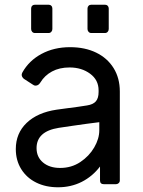

<svg xmlns="http://www.w3.org/2000/svg" viewBox="-20 -781 605 814"><path d="M226 13Q174 13 133.5 -7Q93 -27 70 -64Q47 -101 47 -149Q47 -216 93 -260Q139 -304 220 -316Q241 -319 264 -322Q287 -325 309.5 -328Q332 -331 349 -334Q375 -338 386.5 -351.5Q398 -365 398 -391V-398Q398 -442 362 -468.5Q326 -495 275 -495Q232 -495 200.5 -478Q169 -461 151 -431Q143 -418 131 -418Q124 -418 118 -423L81 -447Q72 -455 72 -464Q72 -468 75 -474Q103 -524 156 -552.5Q209 -581 277 -581Q340 -581 387.5 -558Q435 -535 461.5 -492.5Q488 -450 488 -393V-16Q488 -9 483 -4.5Q478 0 471 0H421Q404 0 404 -16V-75Q372 -33 326.5 -10Q281 13 226 13ZM235 -69Q283 -69 320.5 -94Q358 -119 379.5 -156Q401 -193 401 -229V-263Q374 -260 346.5 -256Q319 -252 290 -248Q261 -244 229 -239Q135 -224 135 -153Q135 -115 162.5 -92Q190 -69 235 -69ZM367 -641Q360 -641 355.5 -646Q351 -651 351 -658V-745Q351 -752 355.5 -756.5Q360 -761 367 -761H425Q432 -761 436.5 -756.5Q441 -752 441 -745V-658Q441 -651 436.5 -646Q432 -641 425 -641ZM128 -641Q121 -641 116.5 -646Q112 -651 112 -658V-745Q112 -752 116.5 -756.5Q121 -761 128 -761H186Q193 -761 197.5 -756.5Q202 -752 202 -745V-658Q202 -651 197.5 -646Q193 -641 186 -641Z"/></svg>

Font: Miriam Libre Medium
Style: Regular
Weight: 500
Version: Version 2.000